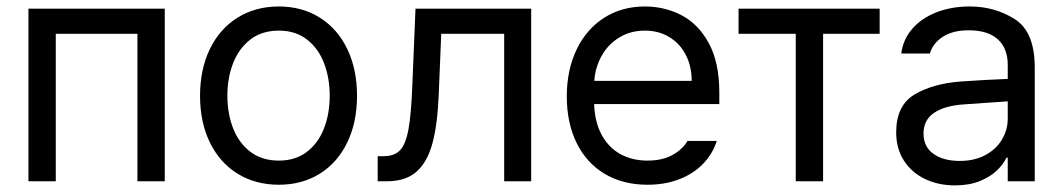

<svg xmlns="http://www.w3.org/2000/svg" viewBox="-20 -557 3267 590"><path d="M67.4 -530.3H486.3V0H402.3V-453.1H151.4V0H67.4Z M594.7 -262.7Q594.7 -344.2 625 -406.5Q655.3 -468.8 710.2 -502.9Q765.1 -537.1 836.9 -537.1Q908.2 -537.1 962.6 -502.9Q1017.1 -468.8 1047.1 -406.5Q1077.1 -344.2 1077.1 -262.7Q1077.1 -181.2 1047.1 -119.1Q1017.1 -57.1 962.6 -23.2Q908.2 10.7 836.9 10.7Q765.1 10.7 710.2 -23.2Q655.3 -57.1 625 -119.1Q594.7 -181.2 594.7 -262.7ZM993.2 -262.7Q993.2 -317.4 975.8 -362.8Q958.5 -408.2 923.3 -435.5Q888.2 -462.9 836.9 -462.9Q784.7 -462.9 749.3 -435.5Q713.9 -408.2 696.3 -362.8Q678.7 -317.4 678.7 -262.7Q678.7 -208 696.3 -162.8Q713.9 -117.7 749.3 -90.6Q784.7 -63.5 836.9 -63.5Q888.2 -63.5 923.3 -90.6Q958.5 -117.7 975.8 -162.8Q993.2 -208 993.2 -262.7Z M1140.6 -77.1H1159.2Q1191.9 -77.1 1209.2 -95.2Q1226.6 -113.3 1235.1 -159.2Q1243.7 -205.1 1247.1 -295.9L1256.8 -530.3H1612.3V0H1529.3V-453.1H1335.9L1328.1 -264.6Q1324.2 -172.9 1308.6 -115.7Q1293 -58.6 1259.8 -29.3Q1226.6 0 1168.9 0H1140.6Z M1721.7 -260.7Q1721.7 -341.8 1751.7 -404.5Q1781.7 -467.3 1836.2 -502.2Q1890.6 -537.1 1961.9 -537.1Q2022 -537.1 2073.7 -510.5Q2125.5 -483.9 2158 -424.6Q2190.4 -365.2 2190.4 -272.5V-237.3H1805.7Q1807.6 -182.1 1828.6 -143.1Q1849.6 -104 1886 -83.7Q1922.4 -63.5 1969.7 -63.5Q2014.6 -63.5 2045.7 -80.3Q2076.7 -97.2 2092.8 -124H2182.6Q2169.9 -84 2140.4 -53.5Q2110.8 -22.9 2067.1 -6.1Q2023.4 10.7 1969.7 10.7Q1894 10.7 1837.9 -22.9Q1781.7 -56.6 1751.7 -118.2Q1721.7 -179.7 1721.7 -260.7ZM2105.5 -308.6Q2105.5 -353 2087.6 -387.9Q2069.8 -422.9 2037.1 -442.9Q2004.4 -462.9 1961.9 -462.9Q1917.5 -462.9 1883.1 -441.9Q1848.6 -420.9 1828.9 -385.5Q1809.1 -350.1 1806.2 -308.6Z M2249.5 -530.3H2683.1V-453.1H2509.3V0H2425.3V-453.1H2249.5Z M2933.1 -306.6Q2966.3 -309.1 3007.6 -311.3Q3048.8 -313.5 3076.7 -314.5V-357.4Q3076.7 -408.7 3046.1 -436.3Q3015.6 -463.9 2956.5 -463.9Q2908.2 -463.9 2877.4 -444.1Q2846.7 -424.3 2837.4 -392.6H2749.5Q2754.9 -435.1 2782.7 -467.8Q2810.5 -500.5 2856.7 -518.8Q2902.8 -537.1 2960.4 -537.1Q3036.6 -537.1 3098.1 -498.3Q3159.7 -459.5 3159.7 -349.6V0H3076.7V-72.3H3072.8Q3063 -51.8 3042.7 -32.5Q3022.5 -13.2 2990 -0.2Q2957.5 12.7 2914.6 12.7Q2863.8 12.7 2822.8 -6.8Q2781.7 -26.4 2757.8 -63.2Q2733.9 -100.1 2733.9 -150.4Q2733.9 -232.9 2790.3 -266.6Q2846.7 -300.3 2933.1 -306.6ZM2929.2 -62.5Q2974.6 -62.5 3008.1 -80.6Q3041.5 -98.6 3059.1 -128.4Q3076.7 -158.2 3076.7 -192.4V-245.6L2942.9 -236.3Q2883.3 -232.4 2850.6 -210.4Q2817.9 -188.5 2817.9 -146.5Q2817.9 -106 2848.4 -84.2Q2878.9 -62.5 2929.2 -62.5Z"/></svg>

Font: Pretendard
Style: Regular
Weight: 400
Designer: Base glyphs from Inter by Rasmus Andersson; Hangeul glyphs from Noto Sans CJK(Source Han Sans) by Jang Soo-young and Kan
Foundry: Kil Hyung-jin
Version: Version 1.309